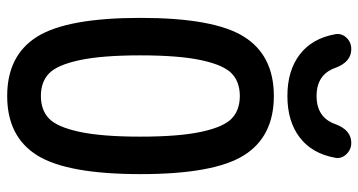

<svg xmlns="http://www.w3.org/2000/svg" viewBox="-254 -744 1008 540"><g transform="rotate(90 250.0 -474.0)"><path d="M329.1 -913.1Q345.7 -958 381.8 -958Q400.4 -958 413.6 -944.3Q426.8 -930.7 423.8 -913.1Q412.1 -847.7 366.7 -813Q321.3 -778.3 250 -778.3Q178.7 -778.3 133.3 -813Q87.9 -847.7 76.2 -913.1Q73.2 -930.7 85.9 -944.3Q98.6 -958 118.2 -958Q154.3 -958 170.9 -913.1Q189.5 -860.4 250 -860.4Q310.5 -860.4 329.1 -913.1ZM313 -622.1Q289.1 -644.5 250 -644.5Q210.9 -644.5 187 -622.1Q163.1 -599.6 149.4 -536.6Q135.7 -473.6 135.7 -364.7Q135.7 -255.9 149.4 -192.9Q163.1 -129.9 187 -107.4Q210.9 -85 250 -85Q289.1 -85 313 -107.4Q336.9 -129.9 350.6 -192.9Q364.3 -255.9 364.3 -364.7Q364.3 -473.6 350.6 -536.6Q336.9 -599.6 313 -622.1ZM417 -74.7Q364.3 9.8 250 9.8Q135.7 9.8 83 -74.7Q30.3 -159.2 30.3 -365.2Q30.3 -571.3 83 -655.8Q135.7 -740.2 250 -740.2Q364.3 -740.2 417 -655.8Q469.7 -571.3 469.7 -365.2Q469.7 -159.2 417 -74.7Z"/></g></svg>

Font: Rounded-X Mgen+ 1m medium
Style: Regular
Weight: 500
Designer: [Source Han Sans]
Ryoko NISHIZUKA  (kana & ideographs); Paul D. Hunt (Latin, Greek & Cyrillic); Wenlong ZHANG  (bopomofo
Version: Version 1.059.20150602